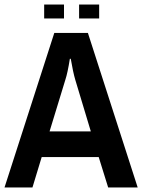

<svg xmlns="http://www.w3.org/2000/svg" viewBox="-20 -832 632 852"><path d="M331 -750V-812H420V-750ZM176 -750V-812H264V-750ZM221 -686H370L591 0H460L418 -135H165L124 0H0ZM314 -478Q304 -512 294 -571H290Q280 -508 270 -478L200 -249H383Z"/></svg>

Font: AXENEO7
Style: Regular
Weight: 400
Designer: Hector Gatti, Simon Guibord
Foundry: Omnibus-Type, Jean-Christophe Thérien
Version: Version 1.000